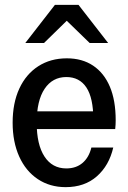

<svg xmlns="http://www.w3.org/2000/svg" viewBox="-20 -760 528 790"><path d="M250 10Q185 10 135.5 -23Q86 -56 59 -116Q32 -176 32 -255Q32 -336 59.5 -395.5Q87 -455 137.5 -487.5Q188 -520 255 -520Q318 -520 363 -490Q408 -460 432 -403.5Q456 -347 456 -265Q456 -256 455.5 -247Q455 -238 454 -229H96V-302H391L364 -268Q364 -357 335.5 -400Q307 -443 253 -443Q196 -443 163.5 -394.5Q131 -346 131 -255Q131 -165 163 -116Q195 -67 253 -67Q293 -67 319.5 -89.5Q346 -112 356 -153H446Q429 -79 378.5 -34.5Q328 10 250 10ZM84 -583 206 -740H303L425 -583H349L213 -715H296L161 -583Z"/></svg>

Font: Instrument Sans SemiCondensed Medium
Style: Regular
Weight: 500
Width: 4
Designer: Rodrigo Fuenzalida
Foundry: fragTYPE
Version: Version 1.000;gftools[0.9.28]